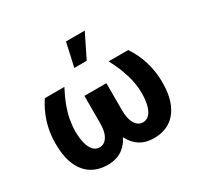

<svg xmlns="http://www.w3.org/2000/svg" viewBox="-166 -986 1235 1195"><g transform="rotate(-30 451.5 -388.0)"><path d="M151.8 -545.9H292.2Q263.9 -492.1 246.4 -445Q228.9 -397.9 220.9 -355.3Q213 -312.6 212.7 -271.3Q213 -221.3 222.6 -185.1Q232.1 -148.8 250.6 -129.4Q269.1 -110 295.5 -110Q329.9 -110 351.2 -143.9Q372.6 -177.8 372.3 -242.2V-435.2H482.6V-256.8Q482.8 -176.2 461 -116.2Q439.2 -56.2 395.3 -23.2Q351.5 9.8 284.6 9.8Q218 9.8 169 -21.5Q120 -52.8 93.7 -115.3Q67.4 -177.7 68 -270.9Q68.3 -346.1 89.8 -416Q111.4 -485.8 151.8 -545.9ZM610.4 -545.9H751.2Q791.5 -485.8 813 -416Q834.5 -346.1 835 -270.9Q835.5 -177.7 809.1 -115.3Q782.7 -52.8 733.8 -21.5Q685 9.8 618 9.8Q551.6 9.8 507.6 -23.2Q463.6 -56.2 441.7 -116.2Q419.9 -176.2 419.9 -256.8V-435.2H530.3V-242.2Q530.2 -177.8 551.5 -143.9Q572.9 -110 607 -110Q633.9 -110 652.2 -129.4Q670.6 -148.8 680.4 -185.1Q690.2 -221.3 690.2 -271.3Q690.2 -312.6 682 -355.3Q673.8 -397.9 656.3 -445Q638.9 -492.1 610.4 -545.9ZM404.7 -617 442.6 -785.9H577.3L493.8 -617Z"/></g></svg>

Font: Inter Tight
Style: Regular
Weight: 400
Designer: Rasmus Andersson
Foundry: rsms
Version: Version 3.002